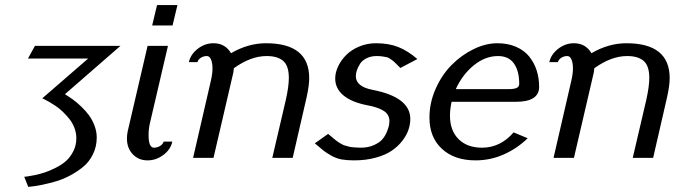

<svg xmlns="http://www.w3.org/2000/svg" viewBox="-20 -620 2650 754"><path d="M326.2 -390.1H89.8L117.2 -439.9H453.1L234.9 -250Q251 -240.2 265.9 -229.5Q280.8 -218.8 298.6 -201.9Q316.4 -185.1 329.3 -167.5Q342.3 -149.9 351.1 -126.7Q359.9 -103.5 359.9 -80.1Q359.9 -44.4 345 -14.2Q330.1 16.1 306.4 35.4Q282.7 54.7 254.2 69.8Q225.6 85 196.8 93Q168 101.1 144.5 106Q120.1 110.8 105.5 112.3L90.8 113.8L75.2 74.2Q79.6 73.7 86.9 73Q94.2 72.3 115.5 67.9Q136.7 63.5 156 57.1Q175.3 50.8 199 38.8Q222.7 26.9 239.5 12Q256.3 -2.9 268.1 -26.4Q279.8 -49.8 279.8 -77.1Q279.8 -97.7 272.5 -117.2Q265.1 -136.7 253.2 -151.9Q241.2 -167 227.1 -180.7Q212.9 -194.3 198.7 -203.9Q184.6 -213.4 172.6 -220.2Q160.6 -227.1 153.3 -230.5L146 -233.9Z M596.7 -600.1H676.8L657.7 -520H577.6ZM568.4 -134.8Q563.5 -113.3 563.5 -88.9Q563.5 -40 584.5 -40Q598.1 -40 609.1 -47.1Q620.1 -54.2 622.6 -64H656.7Q650.4 -33.2 621.8 -11.7Q593.3 9.8 559.6 9.8Q523.9 9.8 501.2 -14.4Q478.5 -38.6 478.5 -76.2Q478.5 -89.4 481.4 -104L559.6 -439.9H639.6Z M808.6 -305.2Q814.5 -331.1 814.5 -351.1Q814.5 -373 808.6 -386.5Q802.7 -399.9 792.5 -399.9Q778.8 -399.9 768.3 -392.8Q757.8 -385.7 755.4 -376H721.7Q728.5 -406.7 756.6 -428.5Q784.7 -450.2 818.4 -450.2Q864.3 -450.2 887.2 -411.1Q954.6 -450.2 1024.4 -450.2Q1194.3 -450.2 1194.3 -313Q1194.3 -285.2 1184.6 -240.2L1129.4 0H1049.3L1102.5 -228Q1114.3 -280.8 1114.3 -314Q1114.3 -361.8 1092 -380.9Q1069.8 -399.9 1027.3 -399.9Q964.8 -399.9 898.4 -352.1Q897.9 -349.6 897.5 -344.2Q897 -338.9 896.5 -335.9L818.4 0H738.3Z M1296.4 -312Q1296.4 -335.4 1308.1 -359.9Q1319.8 -384.3 1339.8 -404.3Q1359.9 -424.3 1390.6 -437.3Q1421.4 -450.2 1456.5 -450.2Q1506.8 -450.2 1544.2 -435.3Q1581.5 -420.4 1619.1 -388.2L1552.2 -353Q1548.8 -356.4 1538.1 -367.2Q1527.3 -377.9 1524.9 -379.9Q1522.5 -381.8 1513.9 -387.9Q1505.4 -394 1499.3 -395.3Q1493.2 -396.5 1482.9 -398.2Q1472.7 -399.9 1459.5 -399.9Q1436.5 -399.9 1419.2 -391.1Q1401.9 -382.3 1393.6 -368.9Q1385.3 -355.5 1381.3 -343.5Q1377.4 -331.5 1377.4 -320.8Q1377.4 -279.8 1443.4 -267.1Q1591.3 -238.3 1591.3 -152.8Q1591.3 -132.3 1584.2 -110.8Q1577.1 -89.4 1560.3 -67.4Q1543.5 -45.4 1519 -28.6Q1494.6 -11.7 1456.1 -1Q1417.5 9.8 1370.1 9.8Q1341.8 9.8 1321.5 6.1Q1301.3 2.4 1282 -8.3Q1262.7 -19 1251.5 -27.8Q1240.2 -36.6 1216.3 -57.1L1268.6 -94.2Q1271.5 -91.8 1280.3 -84.5Q1289.1 -77.1 1291.5 -75Q1293.9 -72.8 1301.3 -67.1Q1308.6 -61.5 1311.8 -59.8Q1314.9 -58.1 1322 -54Q1329.1 -49.8 1333.7 -48.8Q1338.4 -47.9 1345.9 -45.4Q1353.5 -43 1360.6 -42.2Q1367.7 -41.5 1377 -40.8Q1386.2 -40 1396.5 -40Q1426.3 -40 1448.7 -50.3Q1471.2 -60.5 1482.2 -73.7Q1493.2 -86.9 1499.8 -103.5Q1506.3 -120.1 1507.8 -129.2Q1509.3 -138.2 1509.3 -144Q1509.3 -170.9 1485.8 -185.3Q1462.4 -199.7 1420.4 -207Q1359.4 -219.2 1327.9 -246.1Q1296.4 -272.9 1296.4 -312Z M2097.2 -278.8Q2097.2 -220.2 2005.4 -220.2H1753.4Q1747.1 -190.9 1747.1 -166Q1747.1 -107.4 1780.8 -73.7Q1814.5 -40 1873 -40Q1944.8 -40 1997.1 -100.1L2052.2 -77.1Q2011.2 -37.1 1958.7 -13.7Q1906.2 9.8 1847.2 9.8Q1764.6 9.8 1715.6 -35.4Q1666.5 -80.6 1666.5 -158.2Q1666.5 -216.3 1690.7 -271Q1714.8 -325.7 1753.2 -364.5Q1791.5 -403.3 1839.4 -426.8Q1887.2 -450.2 1933.1 -450.2Q1974.1 -450.2 2006.3 -436.3Q2038.6 -422.4 2058.1 -398.2Q2077.6 -374 2087.4 -343.8Q2097.2 -313.5 2097.2 -278.8ZM1770 -270H1977.1Q1999 -270 2009 -274.7Q2019 -279.3 2019 -291Q2019 -341.3 1998.3 -370.6Q1977.5 -399.9 1936 -399.9Q1885.3 -399.9 1840.6 -363.5Q1795.9 -327.1 1770 -270Z M2224.1 -305.2Q2230 -331.1 2230 -351.1Q2230 -373 2224.1 -386.5Q2218.3 -399.9 2208 -399.9Q2194.3 -399.9 2183.8 -392.8Q2173.3 -385.7 2170.9 -376H2137.2Q2144 -406.7 2172.1 -428.5Q2200.2 -450.2 2233.9 -450.2Q2279.8 -450.2 2302.7 -411.1Q2370.1 -450.2 2439.9 -450.2Q2609.9 -450.2 2609.9 -313Q2609.9 -285.2 2600.1 -240.2L2544.9 0H2464.8L2518.1 -228Q2529.8 -280.8 2529.8 -314Q2529.8 -361.8 2507.6 -380.9Q2485.4 -399.9 2442.9 -399.9Q2380.4 -399.9 2314 -352.1Q2313.5 -349.6 2313 -344.2Q2312.5 -338.9 2312 -335.9L2233.9 0H2153.8Z"/></svg>

Font: Pfennig
Style: Italic
Weight: 500
Italic angle: -13°
Version: Version 20120410 ; ttfautohint (v0.8)